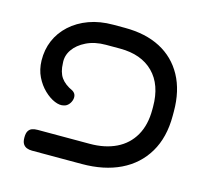

<svg xmlns="http://www.w3.org/2000/svg" viewBox="-90 -689 866 802"><g transform="rotate(15 343.0 -288.0)"><path d="M113 10Q100 10 90 6Q80 2 74 -7.5Q68 -17 68 -35Q68 -54 74 -63.5Q80 -73 90 -76.5Q100 -80 114 -80H338Q404 -80 452.5 -103.5Q501 -127 527.5 -173Q554 -219 554 -285V-298Q554 -393 502 -445Q450 -497 358 -497H297Q249 -497 213 -479.5Q177 -462 158.5 -435Q140 -408 143 -377Q144 -338 160 -315Q176 -292 211 -276Q222 -269 224.5 -258.5Q227 -248 223 -236.5Q219 -225 211 -217Q203 -209 193 -207Q176 -202 153 -211.5Q130 -221 107.5 -242.5Q85 -264 70 -294.5Q55 -325 54 -364Q53 -411 70 -451Q87 -491 120.5 -521.5Q154 -552 200.5 -569Q247 -586 305 -586H355Q445 -586 509 -552.5Q573 -519 608 -455Q643 -391 643 -301V-282Q643 -189 604 -123.5Q565 -58 494.5 -24Q424 10 328 10Z"/></g></svg>

Font: Fredoka SemiExpanded
Style: Regular
Weight: 400
Width: 6
Designer: Ben Nathan
Foundry: Milena B. Brandão, Ben Nathan
Version: Version 2.001